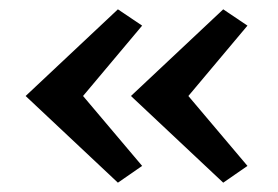

<svg xmlns="http://www.w3.org/2000/svg" viewBox="-20 -442 597 412"><path d="M233 -50 35 -236 233 -422 285 -387 154 -231V-241L285 -86ZM459 -50 261 -236 459 -422 511 -387 380 -231V-241L511 -86Z"/></svg>

Font: Ysabeau SC SemiBold
Style: Regular
Weight: 600
Designer: Christian Thalmann (Catharsis Fonts)
Version: Version 2.001;gftools[0.9.30]; featfreeze: smcp